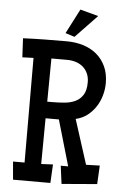

<svg xmlns="http://www.w3.org/2000/svg" viewBox="-59 -907 605 955"><g transform="rotate(5 244.0 -430.0)"><path d="M466.8 -101.6 461.9 -8.8 285.2 5.9 273.4 -84H310.5L244.1 -312.5H177.7L175.8 -84L234.4 -86.9L229.5 5.9H43L35.2 -84H92.8L91.8 -606.4L36.1 -604.5L31.2 -699.2Q85.9 -701.7 140.4 -702.4Q194.8 -703.1 250 -703.1Q293.5 -703.1 332 -691.2Q370.6 -679.2 399.2 -655.3Q427.7 -631.3 444.3 -595.7Q460.9 -560.1 460.9 -512.7Q460.9 -481.4 452.1 -450.7Q443.4 -419.9 426.3 -393.8Q409.2 -367.7 384.3 -348.6Q359.4 -329.6 327.1 -322.3L398.4 -99.6ZM371.1 -508.8Q371.1 -533.7 362.5 -552.7Q354 -571.8 338.9 -585Q323.7 -598.1 303.2 -604.7Q282.7 -611.3 258.8 -611.3H222.7H180.7L178.7 -395.5H202.1Q234.4 -395.5 264.9 -398.2Q295.4 -400.9 318.8 -412.1Q342.3 -423.3 356.7 -446Q371.1 -468.8 371.1 -508.8ZM394 -841.8 285.6 -728.5 239.7 -743.2 303.2 -866.2Z"/></g></svg>

Font: Maiden Orange
Style: Regular
Weight: 400
Designer: Astigmatic (AOETI)
Foundry: Astigmatic (AOETI)
Version: Version 1.000